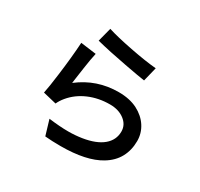

<svg xmlns="http://www.w3.org/2000/svg" viewBox="-173 -1019 1346 1291"><g transform="rotate(30 500.0 -374.0)"><path d="M731 -722 704 -612Q666 -617 544 -640Q409 -665 306 -691L334 -799Q403 -777 525.5 -753Q648 -729 731 -722ZM299 -395Q293 -352 294 -356Q427 -459 597 -459Q682 -459 743 -428Q803 -397 835.5 -346.5Q868 -296 868 -236Q868 -165 837.5 -108.5Q807 -52 744 -14Q637 51 438 51Q371 51 317 46L282 -71Q368 -60 433 -60Q487 -60 538 -68Q639 -84 691.5 -128Q744 -172 744 -238Q744 -290 699.5 -324Q655 -358 587 -358Q499 -358 424.5 -326Q350 -294 301 -235Q278 -207 266 -180L162 -205Q173 -256 186 -359Q205 -504 212 -620L333 -604Q322 -555 311.5 -482Q301 -409 299 -395Z"/></g></svg>

Font: Merged Yaku Han JP SemiBold
Style: Regular
Weight: 600
Designer: Ryoko NISHIZUKA 西塚涼子 (kana, bopomofo & ideographs); Paul D. Hunt (Latin, Greek & Cyrillic); Sandoll Communications 산돌커뮤니
Foundry: Adobe
Version: Version 2.004